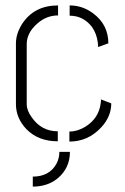

<svg xmlns="http://www.w3.org/2000/svg" viewBox="-20 -524 462 712"><path d="M101.6 168V130.9Q163.1 130.9 189.5 83Q200.2 62.5 200.2 39.1H239.3Q239.3 99.6 193.4 137.7Q156.2 168 101.6 168ZM39.1 -137.7Q39.1 -85.9 78.1 -44.9Q122.1 0 194.3 0V-37.1Q133.8 -37.1 97.7 -88.9Q79.1 -114.3 79.1 -137.7V-360.4Q79.1 -402.3 118.2 -436.5Q152.3 -466.8 195.3 -466.8V-503.9Q106.4 -503.9 61.5 -434.6Q39.1 -398.4 39.1 -363.3ZM238.3 -465.8Q289.1 -465.8 321.3 -423.8Q338.9 -398.4 342.8 -365.2Q343.8 -359.4 343.8 -349.6L381.8 -363.3Q381.8 -432.6 325.2 -474.6Q286.1 -503.9 238.3 -503.9ZM237.3 1Q306.6 1 355.5 -51.8Q392.6 -91.8 392.6 -140.6L354.5 -155.3Q354.5 -146.5 353.5 -141.6Q346.7 -85 295.9 -53.7Q266.6 -36.1 237.3 -36.1Z"/></svg>

Font: Post No Bills Colombo
Style: Light
Weight: 400
Designer: Kosala Senevirathne, Siva Puranthara, Lasantha Premarathna, Tharique Azeez
Foundry: Mooniak
Version: Version 1.220 ; ttfautohint (v1.5)